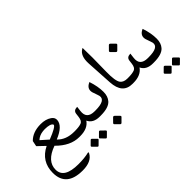

<svg xmlns="http://www.w3.org/2000/svg" viewBox="-84 -1371 2324 2324"><g transform="rotate(-45 1077.5 -209.5)"><path d="M49.3 81.1Q48.8 -115.7 228 -204.1Q182.1 -248 136.2 -291.5Q143.6 -327.6 150.9 -363.8Q226.1 -441.9 362.3 -442.4Q447.8 -442.4 503.4 -403.8Q542.5 -377 540.5 -335.9Q535.6 -240.2 369.1 -171.9Q447.8 -89.4 585 -89.4H592.8Q609.9 -89.4 609.9 -47.9V-44.9Q609.9 0 592.8 0H582.5Q432.6 0 296.4 -138.2Q99.1 -68.4 100.6 77.6Q102.1 225.1 345.2 225.1Q447.8 225.1 520 207.5Q538.6 203.1 527.8 223.6Q478.5 315.9 327.1 315.9Q50.3 315.9 49.3 81.1ZM322.3 -361.8Q257.3 -354.5 215.3 -314.9L309.1 -231.4Q391.6 -264.2 430.7 -287.1Q477.1 -314.5 468.3 -329.6Q449.2 -362.8 355.5 -363.8Q339.4 -363.8 322.3 -361.8Z M942.9 0H932.6Q822.3 0 783.7 -80.6Q729 0 600.1 0H587.9Q551.3 0 551.3 -44.9V-47.9Q551.3 -89.4 587.9 -89.4H599.6Q670.9 -89.4 709 -104.5Q741.7 -117.7 749.5 -176.3L755.9 -227.1Q762.2 -274.9 816.4 -276.9L823.7 -277.3L815.9 -214.4Q799.8 -89.4 935.1 -89.4H942.9Q960 -89.4 960 -47.9V-44.9Q960 0 942.9 0ZM677.9 123.8 724.4 170.3Q733.9 179.7 725 188.6L675.7 237.3Q665.7 247.8 655.8 237.9L606.5 188.6Q598.2 179.7 608.1 169.2L654.7 123.2Q665.7 111.6 677.9 123.8ZM819.1 123.8 866.2 170.3Q875.6 179.7 866.8 188.6L817.5 237.3Q807.5 247.8 797.5 237.9L748.8 188.6Q739.4 179.7 750.5 168.6L796.4 123.2Q807.5 111.6 819.1 123.8Z M1067.9 121.1 1115 168.2Q1126.1 179.2 1115.5 189.8L1066.3 239Q1054.1 250.7 1042.4 239L993.7 190.3Q982.1 179.2 995.4 166.5L1040.8 120.5Q1054.1 107.2 1067.9 121.1ZM949.7 -89.4Q1125 -89.4 1108.9 -178.7Q1106.9 -188.5 1099.6 -208.5Q1082.5 -254.9 1078.1 -271Q1057.6 -345.2 1132.8 -380.9L1140.6 -384.8Q1178.2 -272.9 1177.7 -179.2Q1177.7 -104 1137.2 -57.6Q1087.4 0 950.2 0H938Q901.4 0 901.4 -44.9V-47.9Q901.4 -89.4 938 -89.4Z M1493.2 0Q1325.7 0 1313.5 -206.5L1293.5 -547.9Q1285.2 -687.5 1365.7 -731L1374 -735.4Q1379.4 -602.1 1373 -330.1Q1369.6 -169.4 1404.8 -125.5Q1434.1 -89.4 1495.6 -89.4H1503.4Q1520.5 -89.4 1520.5 -47.9V-44.9Q1520.5 0 1503.4 0Z M1853.5 0H1843.3Q1732.9 0 1694.3 -80.6Q1639.6 0 1510.7 0H1498.5Q1461.9 0 1461.9 -44.9V-47.9Q1461.9 -89.4 1498.5 -89.4H1510.3Q1581.5 -89.4 1619.6 -104.5Q1652.3 -117.7 1660.2 -176.3L1666.5 -227.1Q1672.9 -274.9 1727.1 -276.9L1734.4 -277.3L1726.6 -214.4Q1710.4 -89.4 1845.7 -89.4H1853.5Q1870.6 -89.4 1870.6 -47.9V-44.9Q1870.6 0 1853.5 0ZM1649.5 -532.7 1696.5 -485.7Q1707.6 -474.6 1697.1 -464.1L1647.8 -414.8Q1635.6 -403.1 1624 -414.8L1575.2 -463.5Q1563.6 -474.6 1576.9 -487.3L1622.3 -533.3Q1635.6 -546.6 1649.5 -532.7Z M1927.9 123.8 1974.4 170.3Q1983.9 179.7 1975 188.6L1925.7 237.3Q1915.7 247.8 1905.8 237.9L1856.5 188.6Q1848.2 179.7 1858.1 169.2L1904.7 123.2Q1915.7 111.6 1927.9 123.8ZM2069.1 123.8 2116.2 170.3Q2125.6 179.7 2116.8 188.6L2067.5 237.3Q2057.5 247.8 2047.5 237.9L1998.8 188.6Q1989.4 179.7 2000.5 168.6L2046.4 123.2Q2057.5 111.6 2069.1 123.8ZM1860.4 -89.4Q2035.6 -89.4 2019.5 -178.7Q2017.6 -188.5 2010.3 -208.5Q1993.2 -254.9 1988.8 -271Q1968.3 -345.2 2043.5 -380.9L2051.3 -384.8Q2088.9 -272.9 2088.4 -179.2Q2088.4 -104 2047.9 -57.6Q1998 0 1860.8 0H1848.6Q1812 0 1812 -44.9V-47.9Q1812 -89.4 1848.6 -89.4Z"/></g></svg>

Font: Gandom FD-WOL
Style: FD-WOL
Weight: 400
Foundry: DejaVu fonts team - Redesigned by Saber Rastikerdar - Based on Samim Font
Version: Version 0.6